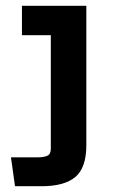

<svg xmlns="http://www.w3.org/2000/svg" viewBox="-20 -645 400 665"><path d="M108 -100Q132 -100 144 -105.5Q156 -111 156 -130V-523H56V-625H279V-142Q279 -64 241 -32Q203 0 124 0H32L18 -100Z"/></svg>

Font: Changa Medium
Style: Regular
Weight: 500
Designer: Eduardo Rodriguez Tunni
Foundry: Eduardo Rodriguez Tunni
Version: Version 2.002; ttfautohint (v1.5) -l 8 -r 50 -G 150 -x 14 -H